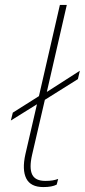

<svg xmlns="http://www.w3.org/2000/svg" viewBox="-20 -750 344 779"><path d="M156 9Q104 9 86.5 -26Q69 -61 83 -124L130 -327L24 -261L32 -293L138 -360L223 -730H251L170 -377L304 -463L296 -429L162 -345L110 -121Q98 -68 110.5 -42Q123 -16 164 -16Q181 -16 193 -18Q205 -20 216 -24L210 -1Q191 9 156 9Z"/></svg>

Font: Work Sans ExtraLight
Style: Italic
Weight: 200
Italic angle: -13°
Designer: Wei Huang
Foundry: Wei Huang
Version: Version 2.012; ttfautohint (v1.8.3)